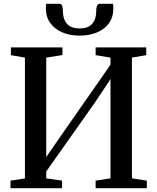

<svg xmlns="http://www.w3.org/2000/svg" viewBox="-20 -993 830 1013"><path d="M35.5 0V-40L111.5 -51.5V-689L37.5 -702V-743H309.5V-702.5L224 -689V-164.5L318 -300.5L563 -651.5V-689L484.5 -702V-743H751.5V-702L676 -689V-52L754.5 -40V0H484.5V-40L563 -52V-575.5L479 -449.5L224 -88.5V-52L307.5 -40V0ZM294 -973Q305.5 -973 308.8 -960Q312 -947 312 -932Q312 -891.5 333.5 -867.2Q355 -843 400 -843Q445 -843 466.2 -867.2Q487.5 -891.5 487.5 -932Q487.5 -947 491 -960Q494.5 -973 505.5 -973H576.5Q577 -967.5 577.5 -961.2Q578 -955 578 -949Q578 -902.5 554.5 -870.2Q531 -838 490.8 -821.5Q450.5 -805 400 -805Q350 -805 309.8 -821.8Q269.5 -838.5 245.8 -870.8Q222 -903 222 -949Q222 -955 222.5 -961.2Q223 -967.5 223.5 -973Z"/></svg>

Font: Merriweather 60pt Medium
Style: Regular
Weight: 500
Version: Version 2.100